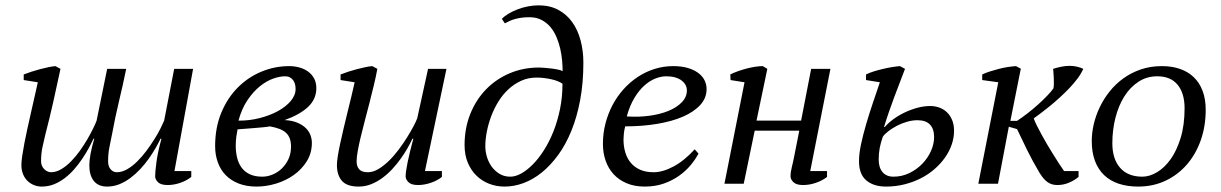

<svg xmlns="http://www.w3.org/2000/svg" viewBox="-20 -688 4572 719"><path d="M314.5 -68.8Q314.5 -85.9 318.8 -110.6Q323.2 -135.3 333 -168.5H330.1Q322.8 -152.8 312.3 -133.3Q301.8 -113.8 288.3 -93.8Q274.9 -73.7 258.5 -54.9Q242.2 -36.1 223.1 -21.5Q204.1 -6.8 182.4 2Q160.6 10.7 136.2 10.7Q121.1 10.7 107.2 5.1Q93.3 -0.5 82.8 -10.7Q72.3 -21 66.2 -36.1Q60.1 -51.3 60.1 -70.3Q60.1 -83 63.2 -104.2Q66.4 -125.5 71.3 -151.6Q76.2 -177.7 82.8 -207.3Q89.4 -236.8 96.2 -267.1Q103 -297.4 109.6 -326.2Q116.2 -355 121.6 -379.9L68.8 -388.2V-409.2Q82.5 -414.6 98.4 -419.7Q114.3 -424.8 130.1 -429Q146 -433.1 160.9 -436.3Q175.8 -439.5 187.5 -440.4L206.5 -430.2Q192.9 -366.2 179.7 -307.4Q166.5 -248.5 149.9 -184.6Q144.5 -162.6 139.2 -137.9Q133.8 -113.3 133.8 -83.5Q133.8 -74.2 137.2 -66.9Q140.6 -59.6 146 -54.2Q151.4 -48.8 158 -45.9Q164.6 -43 170.9 -43Q189.9 -43 209 -54.2Q228 -65.4 245.8 -83.5Q263.7 -101.6 279.3 -123.5Q294.9 -145.5 307.4 -167Q319.8 -188.5 328.9 -207Q337.9 -225.6 341.8 -236.3L381.3 -430.2H452.6Q439.5 -366.2 425.3 -307.4Q411.1 -248.5 399.4 -184.6Q395.5 -164.1 390.1 -138.7Q384.8 -113.3 384.8 -83.5Q384.8 -64.9 394.3 -54Q403.8 -43 417.5 -43Q436.5 -43 456.1 -54.2Q475.6 -65.4 493.9 -83.5Q512.2 -101.6 528.6 -123.5Q544.9 -145.5 558.3 -167Q571.8 -188.5 581.1 -207Q590.3 -225.6 594.7 -236.3L632.3 -430.2H703.1L633.3 -47.4H696.3V-25.4Q679.2 -11.7 655.3 -3.4Q631.3 4.9 607.9 4.9Q582.5 4.9 571.8 -5.6Q561 -16.1 561 -27.8Q561 -43.5 565.7 -79.8Q570.3 -116.2 584.5 -168.5H581.1Q573.7 -152.8 562.5 -133.3Q551.3 -113.8 537.1 -93.8Q522.9 -73.7 505.4 -54.9Q487.8 -36.1 468.3 -21.5Q448.7 -6.8 426.8 2Q404.8 10.7 381.3 10.7Q348.1 10.7 331.3 -10.5Q314.5 -31.7 314.5 -68.8Z M1164.6 -357.9Q1164.6 -316.9 1133.8 -287.8Q1103 -258.8 1045.9 -238.3Q1074.7 -236.8 1094.2 -228.3Q1113.8 -219.7 1125.7 -207.8Q1137.7 -195.8 1142.8 -181.4Q1147.9 -167 1147.9 -153.3Q1147.9 -115.2 1129.2 -84.7Q1110.4 -54.2 1080.6 -33Q1050.8 -11.7 1013.9 -0.5Q977.1 10.7 940.9 10.7Q902.8 10.7 873.8 -0.7Q844.7 -12.2 825.2 -32.2Q805.7 -52.2 795.7 -80.1Q785.6 -107.9 785.6 -140.6Q785.6 -210.4 808.8 -266.1Q832 -321.8 870.8 -360.6Q909.7 -399.4 959.5 -419.9Q1009.3 -440.4 1063 -440.4Q1083.5 -440.4 1102.1 -435.1Q1120.6 -429.7 1134.5 -419.4Q1148.4 -409.2 1156.5 -393.8Q1164.6 -378.4 1164.6 -357.9ZM1069.8 -138.7Q1069.8 -155.8 1065.4 -168.5Q1061 -181.2 1051.5 -190.2Q1042 -199.2 1026.9 -205.1Q1011.7 -210.9 990.7 -214.8Q981.4 -212.9 965.6 -211.4Q949.7 -210 932.4 -208.5Q915 -207 898.2 -205.8Q881.3 -204.6 869.6 -203.6Q867.2 -192.4 865 -176.3Q862.8 -160.2 862.8 -142.1Q862.8 -117.7 868.2 -96.4Q873.5 -75.2 885.3 -59.6Q897 -43.9 916 -35.2Q935.1 -26.4 962.4 -26.4Q981.4 -26.4 1000.5 -34.2Q1019.5 -42 1034.9 -56.6Q1050.3 -71.3 1060.1 -92Q1069.8 -112.8 1069.8 -138.7ZM1047.4 -402.3Q1027.8 -402.3 1002.9 -393.6Q978 -384.8 953.4 -365Q928.7 -345.2 907.2 -313.7Q885.7 -282.2 873 -236.3Q913.1 -235.8 951.7 -245.6Q990.2 -255.4 1020.3 -271.7Q1050.3 -288.1 1068.6 -309.6Q1086.9 -331.1 1086.9 -354.5Q1086.9 -363.3 1085 -371.8Q1083 -380.4 1078.1 -387.2Q1073.2 -394 1065.7 -398.2Q1058.1 -402.3 1047.4 -402.3Z M1634.8 -47.4V-25.4Q1617.7 -11.7 1593.3 -3.4Q1568.8 4.9 1545.4 4.9Q1520.5 4.9 1509.8 -5.6Q1499 -16.1 1499 -27.8Q1499 -43.5 1506.3 -79.8Q1513.7 -116.2 1527.8 -168.5H1524.4Q1517.1 -152.8 1506.1 -133.3Q1495.1 -113.8 1480.7 -93.8Q1466.3 -73.7 1449 -54.9Q1431.6 -36.1 1411.6 -21.5Q1391.6 -6.8 1369.4 2Q1347.2 10.7 1322.8 10.7Q1279.3 10.7 1260.5 -10.7Q1241.7 -32.2 1241.7 -70.3Q1241.7 -83 1245.1 -104.2Q1248.5 -125.5 1254.2 -151.6Q1259.8 -177.7 1266.8 -207.3Q1273.9 -236.8 1281.2 -267.1Q1288.6 -297.4 1295.7 -326.2Q1302.7 -355 1308.1 -379.9L1255.4 -388.2V-409.2Q1269 -414.6 1284.9 -419.7Q1300.8 -424.8 1316.7 -429Q1332.5 -433.1 1347.4 -436.3Q1362.3 -439.5 1374 -440.4L1393.1 -430.2Q1387.7 -400.4 1379.6 -367.2Q1371.6 -334 1363 -300.5Q1354.5 -267.1 1345.9 -234.9Q1337.4 -202.6 1330.6 -174.1Q1323.7 -145.5 1319.6 -122.1Q1315.4 -98.6 1315.4 -83.5Q1315.4 -64.9 1325.2 -54Q1335 -43 1357.4 -43Q1377 -43 1397 -54.9Q1417 -66.9 1436.3 -85.7Q1455.6 -104.5 1473.1 -127.9Q1490.7 -151.4 1504.6 -173.8Q1518.6 -196.3 1528.6 -215.3Q1538.6 -234.4 1542.5 -245.1L1583 -430.2H1651.9L1571.3 -47.4Z M1719.7 -144.5Q1719.7 -208 1741.2 -261.5Q1762.7 -314.9 1800.3 -353.5Q1837.9 -392.1 1888.7 -413.6Q1939.5 -435.1 1998 -435.1Q2005.9 -435.1 2018.8 -434.1Q2031.7 -433.1 2045.4 -431.4Q2059.1 -429.7 2070.6 -427.2Q2082 -424.8 2086.9 -421.4Q2086.9 -439.5 2085 -461.4Q2083 -483.4 2077.9 -505.9Q2072.8 -528.3 2063.7 -549.6Q2054.7 -570.8 2040.8 -587.2Q2026.9 -603.5 2007.6 -613.5Q1988.3 -623.5 1962.4 -623.5Q1946.8 -623.5 1934.1 -621.8Q1921.4 -620.1 1910.4 -617.2Q1899.4 -614.3 1889.9 -610.1Q1880.4 -606 1870.6 -600.6L1859.4 -617.2Q1868.7 -627.4 1884.3 -636.7Q1899.9 -646 1918.5 -653.1Q1937 -660.2 1957.3 -664.1Q1977.5 -668 1997.1 -668Q2039.1 -668 2070.6 -651.1Q2102.1 -634.3 2122.8 -605.2Q2143.6 -576.2 2154.1 -537.1Q2164.6 -498 2164.6 -453.1Q2164.6 -377.4 2152.6 -313.5Q2140.6 -249.5 2119.6 -198Q2098.6 -146.5 2070.1 -107.4Q2041.5 -68.4 2008.8 -42Q1976.1 -15.6 1940.4 -2.4Q1904.8 10.7 1869.6 10.7Q1838.9 10.7 1811.8 0.2Q1784.7 -10.3 1764.2 -30.3Q1743.7 -50.3 1731.7 -79.1Q1719.7 -107.9 1719.7 -144.5ZM1989.3 -397.5Q1958 -397.5 1931.6 -385.5Q1905.3 -373.5 1883.8 -353.5Q1862.3 -333.5 1846.2 -307.4Q1830.1 -281.2 1819.3 -252.4Q1808.6 -223.6 1803 -194.6Q1797.4 -165.5 1797.4 -140.1Q1797.4 -120.6 1803.5 -100.3Q1809.6 -80.1 1821.5 -63.7Q1833.5 -47.4 1850.8 -36.9Q1868.2 -26.4 1891.1 -26.4Q1910.2 -26.4 1931.9 -38.3Q1953.6 -50.3 1975.3 -72.3Q1997.1 -94.2 2017.1 -125.7Q2037.1 -157.2 2052.5 -195.8Q2067.9 -234.4 2077.1 -279.5Q2086.4 -324.7 2086.4 -374.5Q2079.6 -379.4 2068.8 -383.8Q2058.1 -388.2 2044.9 -391.1Q2031.7 -394 2017.3 -395.8Q2002.9 -397.5 1989.3 -397.5Z M2595.7 -112.8Q2585 -92.3 2566.9 -70.3Q2548.8 -48.3 2523.7 -30.3Q2498.5 -12.2 2466.1 -0.7Q2433.6 10.7 2394.5 10.7Q2355.5 10.7 2326.2 -2Q2296.9 -14.6 2277.3 -36.1Q2257.8 -57.6 2247.8 -86.7Q2237.8 -115.7 2237.8 -148.9Q2237.8 -188.5 2247.3 -225.3Q2256.8 -262.2 2273.9 -294.7Q2291 -327.1 2315.2 -354Q2339.4 -380.9 2368.7 -400.1Q2397.9 -419.4 2431.4 -429.9Q2464.8 -440.4 2501 -440.4Q2531.7 -440.4 2555.2 -433.6Q2578.6 -426.8 2594.5 -415Q2610.4 -403.3 2618.2 -387.7Q2626 -372.1 2626 -354.5Q2626 -320.8 2602.3 -294.9Q2578.6 -269 2537.6 -251.2Q2496.6 -233.4 2440.9 -224.1Q2385.3 -214.8 2321.3 -214.8Q2317.4 -200.7 2316.2 -187.5Q2314.9 -174.3 2314.9 -165.5Q2314.9 -139.2 2321.8 -116.7Q2328.6 -94.2 2342.5 -77.9Q2356.4 -61.5 2377.7 -52.2Q2398.9 -43 2427.7 -43Q2461.9 -43 2502.2 -64.5Q2542.5 -85.9 2581.5 -128.9ZM2474.6 -402.3Q2456.1 -402.3 2435.1 -394.3Q2414.1 -386.2 2393.8 -368.4Q2373.5 -350.6 2356 -321.8Q2338.4 -293 2327.1 -252Q2370.6 -249 2411.1 -254.4Q2451.7 -259.8 2483.2 -272.7Q2514.6 -285.6 2533.4 -305.2Q2552.2 -324.7 2552.2 -349.6Q2552.2 -360.4 2547.1 -369.9Q2542 -379.4 2532.2 -386.7Q2522.5 -394 2508.1 -398.2Q2493.7 -402.3 2474.6 -402.3Z M3089.8 -430.2 3014.2 -47.4H3077.1V-25.4Q3059.6 -11.7 3035.4 -3.4Q3011.2 4.9 2987.8 4.9Q2962.4 4.9 2951.4 -5.6Q2940.4 -16.1 2940.4 -27.8Q2940.4 -43.5 2945.3 -62.7Q2950.2 -82 2954.1 -102.5L2973.1 -198.7H2806.2L2765.1 0H2692.9L2768.1 -379.9L2715.8 -388.2L2714.8 -409.2Q2727.1 -415.5 2742.9 -421.1Q2758.8 -426.8 2775.4 -431.2Q2792 -435.5 2808.1 -438Q2824.2 -440.4 2836.4 -440.4L2853.5 -430.2L2813 -236.3H2980L3017.6 -430.2Z M3286.1 -176.3Q3277.8 -152.8 3274.2 -133.1Q3270.5 -113.3 3270.5 -90.3Q3270.5 -60.5 3284.9 -43.5Q3299.3 -26.4 3325.7 -26.4Q3357.9 -26.4 3385.7 -40Q3413.6 -53.7 3434.1 -75Q3454.6 -96.2 3466.3 -122.6Q3478 -148.9 3478 -174.8Q3478 -205.1 3462.6 -221.4Q3447.3 -237.8 3415.5 -237.8Q3396.5 -237.8 3376.2 -231.9Q3356 -226.1 3338.4 -216.8Q3320.8 -207.5 3306.9 -196.8Q3293 -186 3286.1 -176.3ZM3293.5 -212.4Q3305.2 -226.6 3324.2 -240.7Q3343.3 -254.9 3366.5 -266.1Q3389.6 -277.3 3414.8 -284.2Q3439.9 -291 3463.4 -291Q3481.9 -291 3498.3 -284.9Q3514.6 -278.8 3526.6 -267.1Q3538.6 -255.4 3545.7 -238Q3552.7 -220.7 3552.7 -197.8Q3552.7 -171.9 3543.9 -146.5Q3535.2 -121.1 3518.8 -97.9Q3502.4 -74.7 3479.5 -54.7Q3456.5 -34.7 3428.2 -20.3Q3399.9 -5.9 3366.9 2.4Q3334 10.7 3297.9 10.7Q3251.5 10.7 3224.1 -12.5Q3196.8 -35.6 3196.8 -84.5Q3196.8 -112.3 3204.3 -147.7Q3211.9 -183.1 3223.4 -222.4Q3234.9 -261.7 3248.5 -302Q3262.2 -342.3 3274.9 -379.9L3223.1 -388.2V-409.2Q3235.8 -415.5 3252.4 -420.7Q3269 -425.8 3286.6 -429.9Q3304.2 -434.1 3320.8 -436.8Q3337.4 -439.5 3350.1 -440.4L3369.1 -430.2Q3358.9 -402.8 3348.9 -377.2Q3338.9 -351.6 3329.1 -325.2Q3319.3 -298.8 3309.6 -271Q3299.8 -243.2 3290.5 -212.4Z M3873 -40.5Q3845.2 -87.4 3825.4 -128.2Q3805.7 -168.9 3788.6 -204.6L3757.8 -213.4L3717.3 0H3643.6L3718.3 -379.9L3658.2 -388.2V-409.2Q3670.4 -415 3686.3 -420.2Q3702.1 -425.3 3719 -429.7Q3735.8 -434.1 3752.9 -436.8Q3770 -439.5 3784.7 -440.4L3802.7 -430.7L3763.7 -235.4H3788.6Q3806.6 -247.1 3827.4 -263.2Q3848.1 -279.3 3867.2 -296.4Q3886.2 -313.5 3901.6 -329.6Q3917 -345.7 3924.8 -356.9Q3926.3 -363.3 3926.5 -373.5Q3926.8 -383.8 3926.3 -394.5Q3925.8 -405.3 3925 -415Q3924.3 -424.8 3923.8 -430.2Q3939 -435.1 3954.6 -438.2Q3970.2 -441.4 3985.8 -441.4Q4000.5 -441.4 4013.7 -438.2Q4026.9 -435.1 4036.6 -430.2Q4028.8 -412.1 4014.9 -393.6Q4001 -375 3983.6 -356.9Q3966.3 -338.9 3947.5 -321.8Q3928.7 -304.7 3910.6 -290Q3892.6 -275.4 3877 -263.7Q3861.3 -252 3851.1 -244.6Q3855 -233.4 3862.8 -217.8Q3870.6 -202.1 3880.4 -184.1Q3890.1 -166 3901.6 -146.7Q3913.1 -127.4 3924.3 -109.4Q3935.5 -91.3 3946 -75.2Q3956.5 -59.1 3964.8 -47.4H4019V-25.4Q4002 -11.7 3981.9 -3.4Q3961.9 4.9 3939.5 4.9Q3918.5 4.9 3903.6 -5.4Q3888.7 -15.6 3873 -40.5Z M4068.4 -160.2Q4068.4 -190.4 4075.9 -222.9Q4083.5 -255.4 4098.4 -286.6Q4113.3 -317.9 4135.5 -345.7Q4157.7 -373.5 4186.8 -394.5Q4215.8 -415.5 4252 -428Q4288.1 -440.4 4331.1 -440.4Q4368.7 -440.4 4398.9 -429.9Q4429.2 -419.4 4450.7 -398.7Q4472.2 -377.9 4483.6 -347.4Q4495.1 -316.9 4495.1 -276.9Q4495.1 -215.3 4476.6 -162.8Q4458 -110.4 4424.6 -71.8Q4391.1 -33.2 4344.5 -11.2Q4297.9 10.7 4242.2 10.7Q4201.7 10.7 4169.4 0Q4137.2 -10.7 4114.7 -32.2Q4092.3 -53.7 4080.3 -85.7Q4068.4 -117.7 4068.4 -160.2ZM4313.5 -402.3Q4274.4 -402.3 4243.2 -381.8Q4211.9 -361.3 4190.2 -326.7Q4168.5 -292 4157 -246.6Q4145.5 -201.2 4145.5 -151.4Q4145.5 -92.8 4174.6 -59.6Q4203.6 -26.4 4257.8 -26.4Q4284.7 -26.4 4312.7 -43Q4340.8 -59.6 4363.8 -91.8Q4386.7 -124 4401.4 -171.9Q4416 -219.7 4416 -282.7Q4416 -338.9 4389.9 -370.6Q4363.8 -402.3 4313.5 -402.3Z"/></svg>

Font: PT Astra Serif
Style: Italic
Weight: 400
Italic angle: -16°
Designer: A.Korolkova, I. Chaeva
Foundry: ParaType Ltd
Version: Version 1.001